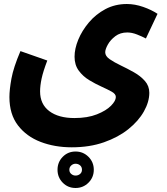

<svg xmlns="http://www.w3.org/2000/svg" viewBox="-20 -505 832 958"><path d="M27 -21Q27 -57 37 -112.5Q47 -168 82 -250L216 -203Q195 -148 187.5 -112.5Q180 -77 180 -49Q180 15 226 49.5Q272 84 351 84Q417 84 463.5 65.5Q510 47 534 22.5Q558 -2 558 -21Q558 -36 537.5 -47.5Q517 -59 486 -73Q455 -87 424.5 -105.5Q394 -124 373 -152.5Q352 -181 352 -222Q352 -262 370.5 -307Q389 -352 423.5 -393Q458 -434 506 -459.5Q554 -485 613 -485Q653 -485 694.5 -470.5Q736 -456 766 -436L708 -313Q689 -323 663.5 -333Q638 -343 615 -343Q580 -343 555.5 -324.5Q531 -306 518 -282.5Q505 -259 505 -244Q505 -225 527.5 -209.5Q550 -194 582.5 -178.5Q615 -163 648 -144.5Q681 -126 703 -101Q725 -76 725 -42Q725 3 698 51Q671 99 620.5 139.5Q570 180 498.5 205Q427 230 338 230Q253 230 182.5 203Q112 176 69.5 120.5Q27 65 27 -21ZM357 433Q319 433 293 406.5Q267 380 267 342Q267 304 293 277.5Q319 251 357 251Q395 251 421.5 277.5Q448 304 448 342Q448 380 421.5 406.5Q395 433 357 433ZM357 371Q370 371 379.5 363Q389 355 389 342Q389 328 379.5 320Q370 312 357 312Q345 312 335.5 320.5Q326 329 326 342Q326 355 335.5 363Q345 371 357 371Z"/></svg>

Font: Noto Sans Arabic Cond ExtBd
Style: Regular
Weight: 800
Width: 3
Designer: Monotype Design Team, Nadine Chahine, Nizar Qandah and Khaled Hosny
Foundry: Monotype Imaging Inc.
Version: Version 2.012; ttfautohint (v1.8.4.7-5d5b)